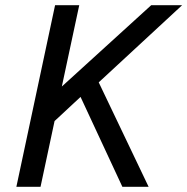

<svg xmlns="http://www.w3.org/2000/svg" viewBox="-20 -719 721 739"><path d="M136 0H43L192 -699H285L218 -386L562 -699H681L360 -402L552 0H451L290 -346L190 -253Z"/></svg>

Font: Fragment Mono
Style: Italic
Weight: 400
Italic angle: -12°
Designer: Wei Huang based on Nimbus Sans by URW Studio, based on Helvetica by Max Miedinger.
Foundry: Wei Huang
Version: Version 1.011; ttfautohint (v1.8.4.7-5d5b)